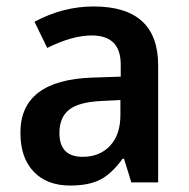

<svg xmlns="http://www.w3.org/2000/svg" viewBox="-20 -571 592 601"><path d="M391.1 0 368.2 -74.2H363.8Q329.6 -26.9 293.5 -8.5Q257.3 9.8 199.2 9.8Q127 9.8 85.4 -33.7Q43.9 -77.1 43.9 -155.8Q43.9 -320.3 269 -328.1L357.9 -331.1V-369.1Q357.9 -460 267.1 -460Q206.1 -460 127.9 -420.9L87.9 -502.9Q177.7 -550.8 272.9 -550.8Q475.1 -550.8 475.1 -366.2V0ZM356.9 -257.8 296.9 -254.9Q226.1 -251.5 196 -227.3Q166 -203.1 166 -154.8Q166 -80.1 238.8 -80.1Q292 -80.1 324.5 -114.7Q356.9 -149.4 356.9 -210.9Z"/></svg>

Font: Droid Sans TV
Style: Bold
Weight: 600
Version: Version 1.00